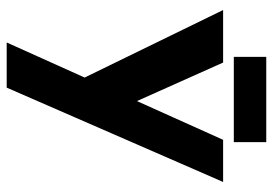

<svg xmlns="http://www.w3.org/2000/svg" viewBox="-141 -465 816 574"><g transform="rotate(90 267.0 -178.0)"><path d="M107 210 398 -437H524L242 210ZM224 2 10 -437H167L332 -68ZM150 -566H405V-469H150Z"/></g></svg>

Font: Reem Kufi Fun
Style: Regular
Weight: 400
Designer: Khaled Hosny
Version: Version 1.005